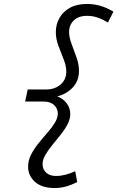

<svg xmlns="http://www.w3.org/2000/svg" viewBox="-20 -731 640 970"><path d="M256 219Q192 219 157 188Q122 157 122 111Q122 79 137 50Q152 21 174.5 -7Q197 -35 219.5 -60.5Q242 -86 257 -110.5Q272 -135 272 -157Q272 -183 253 -200.5Q234 -218 201 -218H107L120 -279H213Q257 -279 286 -304Q315 -329 315 -369Q315 -397 302 -430Q289 -463 275.5 -498.5Q262 -534 262 -569Q262 -607 280 -639.5Q298 -672 333 -691.5Q368 -711 419 -711Q455 -711 487.5 -701.5Q520 -692 553 -672L525 -617Q498 -634 472.5 -642.5Q447 -651 420 -651Q376 -651 352.5 -627.5Q329 -604 329 -569Q329 -543 341.5 -509.5Q354 -476 366.5 -441Q379 -406 379 -373Q379 -322 347 -288.5Q315 -255 269 -244Q299 -233 317 -209Q335 -185 335 -154Q335 -129 321 -102.5Q307 -76 286 -50Q265 -24 244 2Q223 28 209 52Q195 76 195 98Q195 124 213 141Q231 158 264 158Q286 158 311.5 151.5Q337 145 360 134L370 189Q340 204 312.5 211.5Q285 219 256 219Z"/></svg>

Font: Red Hat Mono
Style: Italic
Weight: 300
Italic angle: -12°
Monospace: yes
Designer: Pentagram, MCKL
Foundry: Pentagram, MCKL
Version: Version 1.023